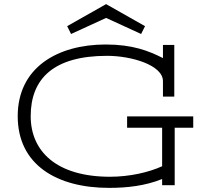

<svg xmlns="http://www.w3.org/2000/svg" viewBox="-20 -899 1013 932"><path d="M828 0V-279H918V-334H597V-279H767V-92C701 -62 608 -41 514 -41C255 -41 129 -164 129 -335C129 -517 240 -628 500 -628C618 -628 771 -583 771 -505V-430H826V-681H771V-617C702 -652 624 -683 493 -683C259 -683 66 -571 66 -335C66 -99 256 13 509 13C598 13 685 3 767 -30V0ZM684 -772 495 -879 306 -772 325 -734 495 -812 665 -734Z"/></svg>

Font: Stint Ultra Expanded
Style: Regular
Weight: 400
Width: 7
Designer: Astigmatic (AOETI)
Foundry: Astigmatic (AOETI)
Version: Version 1.000